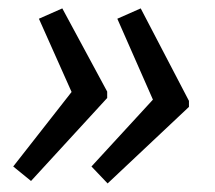

<svg xmlns="http://www.w3.org/2000/svg" viewBox="-20 -489 508 453"><path d="M425.8 -236.8 233.9 -56.2 195.8 -96.2 340.8 -253.9 256.8 -444.8 312 -469.2 425.8 -251ZM232.9 -257.8 53.2 -62 11.2 -96.2 148.9 -272 71.8 -444.8 127 -469.2 232.9 -272.9Z"/></svg>

Font: CAA NEO Sans
Style: Italic
Weight: 400
Italic angle: -12°
Version: Version 1.10